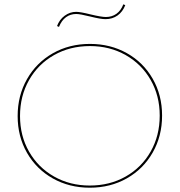

<svg xmlns="http://www.w3.org/2000/svg" viewBox="-20 -867 835 892"><path d="M245 -746Q256 -776 280.5 -794Q305 -812 334 -812Q353 -812 401 -800Q451 -788 472 -788Q500 -788 521 -803Q542 -818 553 -847L562 -843Q550 -812 526 -795Q502 -778 470 -778Q448 -778 400 -790Q352 -802 334 -802Q307 -802 286.5 -787Q266 -772 254 -742ZM62 -328Q62 -423 105.5 -499.5Q149 -576 225.5 -619.5Q302 -663 398 -663Q493 -663 569.5 -620Q646 -577 689.5 -501Q733 -425 733 -330Q733 -235 689.5 -158.5Q646 -82 569.5 -38.5Q493 5 397 5Q302 5 225.5 -38Q149 -81 105.5 -157Q62 -233 62 -328ZM722 -330Q722 -422 680 -495.5Q638 -569 564 -611Q490 -653 398 -653Q305 -653 231 -611Q157 -569 115 -495Q73 -421 73 -328Q73 -236 115 -162.5Q157 -89 231 -47Q305 -5 397 -5Q490 -5 564 -47Q638 -89 680 -163Q722 -237 722 -330Z"/></svg>

Font: Ysabeau Infant Hairline
Style: Regular
Weight: 100
Designer: Christian Thalmann (Catharsis Fonts)
Version: Version 0.003